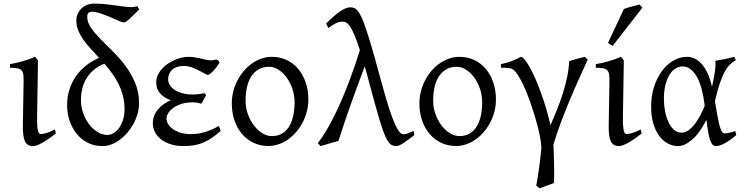

<svg xmlns="http://www.w3.org/2000/svg" viewBox="-20 -777 4037 1041"><path d="M282.7 -53.2Q237.8 -18.1 207 -1.5Q176.3 15.1 160.2 15.1Q143.1 15.1 132.1 8.3Q121.1 1.5 114.7 -12.5Q108.4 -26.4 106 -48.1Q103.5 -69.8 104 -99.1L107.9 -326.7Q108.4 -352.1 106.9 -368.2Q105.5 -384.3 98.4 -393.6Q91.3 -402.8 76.2 -406.2Q61 -409.7 34.2 -409.7V-429.2Q65.9 -434.6 102.1 -444.6Q138.2 -454.6 170.4 -468.8L186 -449.2L181.2 -147.9Q180.7 -114.3 182.1 -94.7Q183.6 -75.2 186.5 -65.2Q189.5 -55.2 193.6 -52.7Q197.8 -50.3 203.1 -50.3Q210.4 -50.3 228.8 -54.9Q247.1 -59.6 277.8 -75.2L282.7 -53.2Z M655.3 -184.1Q655.3 -223.6 646.2 -258.1Q637.2 -292.5 622.1 -323Q606.9 -353.5 586.9 -380.4Q566.9 -407.2 545.4 -432.1V-431.6Q511.7 -418 487.8 -397.5Q463.9 -377 448.5 -351.3Q433.1 -325.7 426 -295.7Q418.9 -265.6 418.9 -232.9Q418.9 -198.2 430.7 -164.6Q442.4 -130.9 462.2 -104.5Q481.9 -78.1 507.8 -61.8Q533.7 -45.4 562.5 -45.4Q580.1 -45.4 596.9 -55.9Q613.8 -66.4 626.7 -85Q639.6 -103.5 647.5 -128.9Q655.3 -154.3 655.3 -184.1ZM735.4 -726.1Q699.7 -691.4 680.7 -673.3Q661.6 -655.3 651.9 -655.3Q643.1 -655.3 622.8 -664.3Q602.5 -673.3 577.1 -684.3Q551.8 -695.3 525.1 -704.3Q498.5 -713.4 476.6 -713.4Q465.8 -713.4 459.5 -707Q453.1 -700.7 453.1 -684.6Q453.1 -655.3 473.9 -625.7Q494.6 -596.2 525.9 -564.2Q557.1 -532.2 593.5 -496.6Q629.9 -460.9 661.1 -418.7Q692.4 -376.5 713.1 -326.9Q733.9 -277.3 733.9 -217.8Q733.9 -189 725.8 -160.4Q717.8 -131.8 703.9 -106Q689.9 -80.1 671.1 -58.1Q652.3 -36.1 630.4 -19.8Q608.4 -3.4 584.2 5.9Q560.1 15.1 536.1 15.1Q490.2 15.1 454.3 -3.7Q418.5 -22.5 394 -53.7Q369.6 -85 356.7 -124.5Q343.8 -164.1 343.8 -206.1Q343.8 -251 356 -290.3Q368.2 -329.6 390.9 -362.5Q413.6 -395.5 445.6 -420.9Q477.5 -446.3 517.1 -463.4Q493.7 -488.8 471.4 -513.2Q449.2 -537.6 431.9 -562Q414.6 -586.4 404.3 -612.1Q394 -637.7 394 -666Q394 -685.1 401.4 -701.7Q408.7 -718.3 421.4 -730.7Q434.1 -743.2 451.7 -750.2Q469.2 -757.3 489.3 -757.3Q522.5 -757.3 551 -754.4Q579.6 -751.5 604.7 -747.8Q629.9 -744.1 652.3 -741.2Q674.8 -738.3 696.3 -738.3Q711.4 -738.3 722.7 -743.7Q726.1 -741.2 728.3 -737.1Q730.5 -732.9 735.4 -726.1Z M1170.9 -439Q1161.6 -422.9 1151.6 -410.2Q1141.6 -397.5 1132.8 -388.7Q1124 -379.9 1117.2 -375.5Q1110.4 -371.1 1106.9 -371.1Q1101.6 -371.1 1088.4 -378.7Q1075.2 -386.2 1057.6 -395.3Q1040 -404.3 1019.3 -411.9Q998.5 -419.4 979 -419.4Q936 -419.4 913.8 -399.2Q891.6 -378.9 891.6 -347.2Q891.6 -332 899.9 -317.4Q908.2 -302.7 925 -291Q941.9 -279.3 967.3 -272Q992.7 -264.6 1026.9 -264.6Q1040 -264.6 1056.6 -266.6Q1073.2 -268.6 1087.9 -272L1097.7 -261.7L1072.3 -214.8Q1058.1 -218.8 1047.4 -220.5Q1036.6 -222.2 1024.9 -222.2Q989.7 -222.2 963.1 -213.4Q936.5 -204.6 918.7 -191.4Q900.9 -178.2 891.8 -163.1Q882.8 -147.9 882.8 -135.3Q882.8 -118.2 892.6 -102.8Q902.3 -87.4 919.7 -75.7Q937 -64 960.7 -56.9Q984.4 -49.8 1012.2 -49.8Q1029.3 -49.8 1046.6 -51.8Q1064 -53.7 1082.5 -58.6Q1101.1 -63.5 1121.8 -72Q1142.6 -80.6 1166 -93.8L1177.2 -67.9Q1152.3 -45.9 1129.9 -30.3Q1107.4 -14.6 1083.5 -4.4Q1059.6 5.9 1033.2 10.5Q1006.8 15.1 974.6 15.1Q937.5 15.1 907 5.6Q876.5 -3.9 854.5 -20.5Q832.5 -37.1 820.6 -59.8Q808.6 -82.5 808.6 -109.4Q808.6 -130.4 815.9 -149.2Q823.2 -168 836.4 -183.8Q849.6 -199.7 867.4 -212.2Q885.3 -224.6 905.8 -233.4Q869.1 -247.1 848.1 -270.8Q827.1 -294.4 827.1 -330.6Q827.1 -351.6 835.4 -369.6Q843.8 -387.7 857.4 -403.1Q871.1 -418.5 888.9 -430.7Q906.7 -442.9 926 -451.4Q945.3 -460 964.1 -464.4Q982.9 -468.8 999 -468.8Q1020.5 -468.8 1038.1 -465.8Q1055.7 -462.9 1071 -459.2Q1086.4 -455.6 1099.9 -452.6Q1113.3 -449.7 1127 -449.7Q1128.4 -449.7 1132.3 -450.4Q1136.2 -451.2 1140.9 -451.9Q1145.5 -452.6 1149.7 -453.4Q1153.8 -454.1 1155.3 -454.1Q1160.6 -451.7 1163.8 -447.8Q1167 -443.8 1170.9 -439Z M1577.1 -222.2Q1577.1 -260.7 1565.2 -295.7Q1553.2 -330.6 1533.7 -357.2Q1514.2 -383.8 1489.5 -399.4Q1464.8 -415 1439.9 -415Q1406.2 -415 1382.1 -400.9Q1357.9 -386.7 1342 -362.1Q1326.2 -337.4 1318.8 -303.7Q1311.5 -270 1311.5 -231Q1311.5 -192.4 1324.2 -157.5Q1336.9 -122.6 1357.2 -96.2Q1377.4 -69.8 1402.8 -54.4Q1428.2 -39.1 1453.6 -39.1Q1484.4 -39.1 1507.6 -52Q1530.8 -64.9 1546.1 -88.9Q1561.5 -112.8 1569.3 -146.5Q1577.1 -180.2 1577.1 -222.2ZM1651.9 -236.8Q1651.9 -204.6 1643.8 -173.1Q1635.7 -141.6 1621.3 -113.8Q1606.9 -85.9 1586.7 -62.3Q1566.4 -38.6 1542.5 -21.5Q1518.6 -4.4 1491.2 5.1Q1463.9 14.6 1435.1 14.6Q1391.1 14.6 1354.5 -2.9Q1317.9 -20.5 1291.7 -51.3Q1265.6 -82 1251.2 -124.5Q1236.8 -167 1236.8 -216.8Q1236.8 -249 1244.6 -280.3Q1252.4 -311.5 1266.8 -339.6Q1281.2 -367.7 1301 -391.4Q1320.8 -415 1345 -432.1Q1369.1 -449.2 1396.7 -459Q1424.3 -468.8 1454.1 -468.8Q1498.5 -468.8 1535.2 -451.2Q1571.8 -433.6 1597.7 -402.6Q1623.5 -371.6 1637.7 -329.1Q1651.9 -286.6 1651.9 -236.8Z M2227.1 -44.9Q2190.4 -17.1 2166.7 -1Q2143.1 15.1 2126.5 15.1Q2113.8 15.1 2103 9Q2092.3 2.9 2082.3 -12.7Q2072.3 -28.3 2062 -55.2Q2051.8 -82 2038.8 -124Q2025.9 -166 2009.8 -224.9Q1993.7 -283.7 1972.7 -362.8Q1968.8 -377 1965.1 -390.6Q1961.4 -404.3 1957.5 -417Q1939 -368.2 1921.4 -320.3Q1903.8 -272.5 1886.2 -223.1Q1868.7 -173.8 1850.8 -121.8Q1833 -69.8 1814.9 -12.7Q1805.2 -10.3 1792.2 -6.6Q1779.3 -2.9 1765.6 1.2Q1752 5.4 1739.3 9Q1726.6 12.7 1717.8 15.1L1703.1 -1Q1727.1 -31.2 1750 -70.3Q1772.9 -109.4 1794.7 -153.3Q1816.4 -197.3 1836.4 -244.4Q1856.4 -291.5 1873.8 -337.4Q1891.1 -383.3 1905.8 -426.3Q1920.4 -469.2 1931.2 -505.4Q1915 -555.7 1902.1 -586.2Q1889.2 -616.7 1878.2 -633.1Q1867.2 -649.4 1857.2 -654.5Q1847.2 -659.7 1836.9 -659.7Q1819.8 -659.7 1802 -651.4Q1784.2 -643.1 1760.3 -624.5L1748.5 -649.4Q1772.9 -674.3 1792.7 -691.2Q1812.5 -708 1828.4 -718.3Q1844.2 -728.5 1856.7 -732.9Q1869.1 -737.3 1879.4 -737.3Q1890.6 -737.3 1900.4 -733.6Q1910.2 -730 1920.2 -717.5Q1930.2 -705.1 1940.9 -681.4Q1951.7 -657.7 1965.3 -617.4Q1979 -577.1 1996.3 -517.8Q2013.7 -458.5 2036.1 -375Q2055.7 -302.7 2073.2 -242.7Q2090.8 -182.6 2106.9 -139.6Q2123 -96.7 2137.7 -73Q2152.3 -49.3 2166 -49.3Q2171.9 -49.3 2176.8 -50Q2181.6 -50.8 2187.7 -52.7Q2193.8 -54.7 2201.9 -58.1Q2210 -61.5 2222.2 -66.9L2227.1 -44.9Z M2594.2 -222.2Q2594.2 -260.7 2582.3 -295.7Q2570.3 -330.6 2550.8 -357.2Q2531.2 -383.8 2506.6 -399.4Q2481.9 -415 2457 -415Q2423.3 -415 2399.2 -400.9Q2375 -386.7 2359.1 -362.1Q2343.3 -337.4 2335.9 -303.7Q2328.6 -270 2328.6 -231Q2328.6 -192.4 2341.3 -157.5Q2354 -122.6 2374.3 -96.2Q2394.5 -69.8 2419.9 -54.4Q2445.3 -39.1 2470.7 -39.1Q2501.5 -39.1 2524.7 -52Q2547.9 -64.9 2563.2 -88.9Q2578.6 -112.8 2586.4 -146.5Q2594.2 -180.2 2594.2 -222.2ZM2668.9 -236.8Q2668.9 -204.6 2660.9 -173.1Q2652.8 -141.6 2638.4 -113.8Q2624 -85.9 2603.8 -62.3Q2583.5 -38.6 2559.6 -21.5Q2535.6 -4.4 2508.3 5.1Q2481 14.6 2452.1 14.6Q2408.2 14.6 2371.6 -2.9Q2335 -20.5 2308.8 -51.3Q2282.7 -82 2268.3 -124.5Q2253.9 -167 2253.9 -216.8Q2253.9 -249 2261.7 -280.3Q2269.5 -311.5 2283.9 -339.6Q2298.3 -367.7 2318.1 -391.4Q2337.9 -415 2362.1 -432.1Q2386.2 -449.2 2413.8 -459Q2441.4 -468.8 2471.2 -468.8Q2515.6 -468.8 2552.2 -451.2Q2588.9 -433.6 2614.7 -402.6Q2640.6 -371.6 2654.8 -329.1Q2668.9 -286.6 2668.9 -236.8Z M3166.5 -453.6Q3142.6 -401.4 3116.9 -344.5Q3091.3 -287.6 3066.7 -228.5Q3042 -169.4 3019.8 -109.6Q2997.6 -49.8 2980.5 7.3Q2981.4 25.4 2982.4 52.7Q2983.4 80.1 2984.1 109.9Q2984.9 139.6 2984.6 167.7Q2984.4 195.8 2983.4 215.3Q2965.3 222.2 2943.6 230Q2921.9 237.8 2905.8 244.1Q2902.3 241.2 2898.2 238Q2894 234.9 2887.2 230Q2893.6 198.2 2898.7 162.8Q2903.8 127.4 2907.7 96.7Q2911.6 65.9 2913.6 43.5Q2915.5 21 2915 14.6Q2913.6 -9.3 2905.3 -48.3Q2897 -87.4 2883.8 -132.8Q2870.6 -178.2 2854.2 -224.9Q2837.9 -271.5 2820.1 -310.3Q2802.2 -349.1 2784.7 -375Q2767.1 -400.9 2752 -405.3Q2743.7 -407.2 2734.1 -408.2Q2724.6 -409.2 2716.1 -409.7Q2707.5 -410.2 2701.9 -409.9Q2696.3 -409.7 2696.3 -409.7L2695.8 -429.2Q2724.1 -434.6 2752.7 -445.3Q2781.2 -456.1 2803.7 -468.8Q2812.5 -468.8 2825.2 -453.4Q2837.9 -438 2852.8 -411.4Q2867.7 -384.8 2883.3 -348.9Q2898.9 -313 2913.8 -271.7Q2928.7 -230.5 2941.9 -186Q2955.1 -141.6 2964.8 -97.7Q2983.4 -141.6 3000.5 -183.8Q3017.6 -226.1 3031 -268.6Q3044.4 -311 3054 -355Q3063.5 -398.9 3066.4 -445.8Q3086.9 -452.1 3109.6 -458.5Q3132.3 -464.8 3150.9 -468.8L3166.5 -453.6Z M3459 -53.2Q3414.1 -18.1 3383.3 -1.5Q3352.5 15.1 3336.4 15.1Q3319.3 15.1 3308.3 8.3Q3297.4 1.5 3291 -12.5Q3284.7 -26.4 3282.2 -48.1Q3279.8 -69.8 3280.3 -99.1L3284.2 -326.7Q3284.7 -352.1 3283.2 -368.2Q3281.7 -384.3 3274.7 -393.6Q3267.6 -402.8 3252.4 -406.2Q3237.3 -409.7 3210.4 -409.7V-429.2Q3242.2 -434.6 3278.3 -444.6Q3314.5 -454.6 3346.7 -468.8L3362.3 -449.2L3357.4 -147.9Q3356.9 -114.3 3358.4 -94.7Q3359.9 -75.2 3362.8 -65.2Q3365.7 -55.2 3369.9 -52.7Q3374 -50.3 3379.4 -50.3Q3386.7 -50.3 3405 -54.9Q3423.3 -59.6 3454.1 -75.2L3459 -53.2ZM3302.7 -529.3Q3298.8 -530.3 3295.9 -531.5Q3293 -532.7 3290 -534.7Q3287.1 -536.6 3284.2 -539.1Q3281.2 -541.5 3276.9 -545.4L3362.8 -728.5Q3370.6 -731.4 3381.3 -734.6Q3392.1 -737.8 3403.8 -741.2Q3415.5 -744.6 3427 -747.3Q3438.5 -750 3447.8 -752.4L3462.9 -735.4Z M3675.3 -57.6Q3694.3 -57.6 3712.4 -70.3Q3730.5 -83 3746.6 -103.8Q3762.7 -124.5 3776.4 -150.6Q3790 -176.8 3800.8 -203.1Q3787.6 -313.5 3755.6 -365.2Q3723.6 -417 3680.2 -417Q3661.6 -417 3643.6 -406.2Q3625.5 -395.5 3611.3 -373.8Q3597.2 -352.1 3588.4 -318.8Q3579.6 -285.6 3579.6 -240.7Q3579.6 -206.1 3585.9 -173.1Q3592.3 -140.1 3604.5 -114.5Q3616.7 -88.9 3634.5 -73.2Q3652.3 -57.6 3675.3 -57.6ZM3969.7 -451.2Q3951.2 -440.4 3936 -425.3Q3920.9 -410.2 3907.5 -384.8Q3894 -359.4 3881.6 -321.8Q3869.1 -284.2 3856.4 -228.5Q3862.8 -187.5 3867.9 -158.7Q3873 -129.9 3877.7 -110.6Q3882.3 -91.3 3886.5 -79.8Q3890.6 -68.4 3894.5 -62.7Q3898.4 -57.1 3902.3 -55.4Q3906.2 -53.7 3910.2 -53.7Q3918 -53.7 3933.3 -56.9Q3948.7 -60.1 3966.3 -66.9Q3967.3 -62.5 3968.8 -57.6Q3970.2 -52.7 3972.2 -44.9Q3938.5 -16.1 3910.2 -0.5Q3881.8 15.1 3861.3 15.1Q3851.1 15.1 3843.8 7.8Q3836.4 0.5 3830.6 -16.1Q3824.7 -32.7 3819.8 -60.1Q3814.9 -87.4 3810.1 -127Q3772.9 -54.2 3732.2 -19.5Q3691.4 15.1 3657.2 15.1Q3627.9 15.1 3601.3 1.2Q3574.7 -12.7 3554.4 -39.8Q3534.2 -66.9 3522.2 -107.4Q3510.3 -147.9 3510.3 -201.2Q3510.3 -253.9 3525.1 -302.5Q3540 -351.1 3566.2 -387.9Q3592.3 -424.8 3627.9 -446.8Q3663.6 -468.8 3705.6 -468.8Q3750 -468.8 3785.9 -428.2Q3821.8 -387.7 3840.3 -307.1L3841.3 -311.5Q3849.6 -347.2 3855.2 -383.1Q3860.8 -418.9 3858.9 -447.3Q3869.6 -449.2 3882.3 -451.7Q3895 -454.1 3908.7 -456.8Q3922.4 -459.5 3935.5 -462.4Q3948.7 -465.3 3960.4 -468.8Q3964.4 -463.4 3965.8 -459Q3967.3 -454.6 3969.7 -451.2Z"/></svg>

Font: Gentium
Style: Regular
Weight: 400
Designer: J. Victor Gaultney
Version: Version 1.03; 2011; OFL 1.1 release